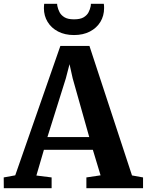

<svg xmlns="http://www.w3.org/2000/svg" viewBox="-36 -988 772 1008"><path d="M44 -67.5 281 -747H433.5L657 -67L715 -56.5V0H417.5V-56.5L492 -67.5L451.5 -201.5H194.5L155 -66.5L235 -56.5V0H-16L-16.5 -56.5ZM432.5 -268.5 345.5 -577 329 -651 309.5 -576 213 -268.5ZM352.5 -804Q304.5 -804 269 -822.5Q233.5 -841 214 -873Q194.5 -905 194.5 -945Q194.5 -951.5 195 -957.2Q195.5 -963 196 -968H264Q264 -966 264.2 -962.2Q264.5 -958.5 265.5 -955Q268.5 -940 276.5 -924.2Q284.5 -908.5 302.2 -897.5Q320 -886.5 352.5 -886.5Q385.5 -886.5 403.2 -897.2Q421 -908 429 -923.8Q437 -939.5 440 -955Q441 -958.5 441 -962.2Q441 -966 441 -968H509Q510 -963 510.2 -957.5Q510.5 -952 510.5 -945.5Q510.5 -905 491 -873Q471.5 -841 436 -822.5Q400.5 -804 352.5 -804Z"/></svg>

Font: Merriweather 28pt
Style: Bold
Weight: 700
Version: Version 2.100